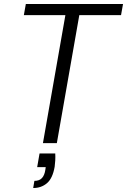

<svg xmlns="http://www.w3.org/2000/svg" viewBox="-20 -720 639 966"><path d="M196 0 309 -644H100L110 -700H599L589 -644H379L266 0ZM147 226 153 190Q178 190 191 176Q204 162 208 135L210 121H167L179 52H258Q259 70 258 87.5Q257 105 255 119Q245 177 216.5 201.5Q188 226 147 226Z"/></svg>

Font: DM Sans 17pt Light
Style: Italic
Weight: 300
Italic angle: -10°
Version: Version 4.004;gftools[0.9.30]